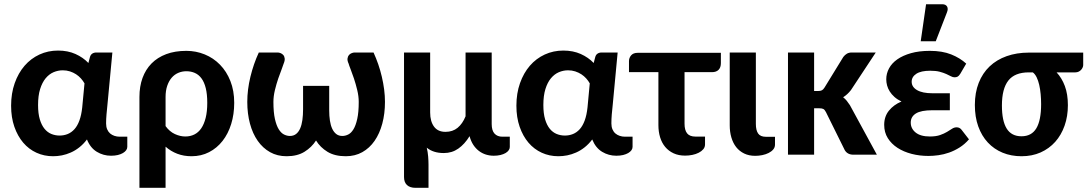

<svg xmlns="http://www.w3.org/2000/svg" viewBox="-20 -734 5164 911"><path d="M506.8 4.9Q470.2 4.9 439.5 -13.7Q408.7 -32.2 392.6 -72.3Q376 -50.3 356.4 -34.9Q336.9 -19.5 315.9 -10.3Q294.9 -1 273.7 3.2Q252.4 7.3 231.9 7.3Q189.5 7.3 153.1 -9.3Q116.7 -25.9 90.1 -57.1Q63.5 -88.4 48.1 -132.6Q32.7 -176.8 32.7 -232.4Q32.7 -291 49.8 -339.4Q66.9 -387.7 96.7 -422.1Q126.5 -456.5 167.2 -475.3Q208 -494.1 255.4 -494.1Q301.8 -494.1 338.1 -477.8Q374.5 -461.4 399.4 -435.1L406.7 -462.9Q409.7 -474.1 417.7 -479.5Q425.8 -484.9 437.5 -484.9H513.2L489.7 -236.3Q487.3 -213.9 485.4 -191.7Q483.4 -169.4 483.4 -148.4Q483.4 -132.3 488.5 -120.4Q493.7 -108.4 502.4 -100.8Q511.2 -93.3 522.9 -89.4Q534.7 -85.4 547.9 -85.4H584V-37.1Q584 -28.8 578.6 -21.2Q573.2 -13.7 563.2 -7.8Q553.2 -2 539.1 1.5Q524.9 4.9 506.8 4.9ZM262.7 -90.8Q283.2 -90.8 301.3 -98.1Q319.3 -105.5 333.5 -121.3Q347.7 -137.2 356.9 -162.6Q366.2 -188 370.1 -224.1L380.9 -338.4Q374 -350.6 364 -361.8Q354 -373 340.8 -381.6Q327.6 -390.1 311.8 -395.3Q295.9 -400.4 277.8 -400.4Q255.4 -400.4 234.1 -391.4Q212.9 -382.3 196.5 -362.5Q180.2 -342.8 170.4 -311.5Q160.6 -280.3 160.6 -235.8Q160.6 -195.3 168.9 -167.7Q177.2 -140.1 191.2 -123Q205.1 -106 223.6 -98.4Q242.2 -90.8 262.7 -90.8Z M641.6 -273.9Q641.6 -323.7 656.2 -364Q670.9 -404.3 699 -432.9Q727.1 -461.4 768.6 -477.1Q810.1 -492.7 864.3 -492.7Q910.2 -492.7 951.4 -475.8Q992.7 -459 1023.9 -427Q1055.2 -395 1073.2 -349.4Q1091.3 -303.7 1091.3 -246.1Q1091.3 -191.9 1076.9 -145.5Q1062.5 -99.1 1035.9 -65.2Q1009.3 -31.2 971.9 -12Q934.6 7.3 888.7 7.3Q852.1 7.3 821.3 -4.4Q790.5 -16.1 765.6 -38.1V157.2H641.6ZM765.6 -135.7Q784.7 -109.4 809.8 -97.9Q835 -86.4 859.4 -86.4Q882.8 -86.4 902.1 -95.9Q921.4 -105.5 934.8 -125Q948.2 -144.5 955.8 -174.6Q963.4 -204.6 963.4 -246.1Q963.4 -287.1 956.3 -315.7Q949.2 -344.2 936 -362.1Q922.9 -379.9 904.5 -387.9Q886.2 -396 864.3 -396Q843.8 -396 825.7 -388.2Q807.6 -380.4 794.4 -365Q781.2 -349.6 773.4 -326.7Q765.6 -303.7 765.6 -273.9Z M1355.5 -88.9Q1373 -88.9 1385 -98.4Q1397 -107.9 1404.3 -124.8Q1411.6 -141.6 1414.8 -164.8Q1418 -188 1418 -215.8V-326.7H1542V-210.4Q1542 -184.1 1545.4 -161.6Q1548.8 -139.2 1556.4 -123Q1564 -106.9 1575.7 -97.9Q1587.4 -88.9 1604.5 -88.9Q1618.2 -88.9 1632.1 -95.7Q1646 -102.5 1657 -120.4Q1668 -138.2 1675 -169.7Q1682.1 -201.2 1682.1 -250.5Q1682.1 -277.3 1675 -306.6Q1668 -335.9 1659.4 -361.6Q1650.9 -387.2 1643.3 -406.2Q1635.7 -425.3 1634.3 -431.6Q1627.4 -446.3 1628.9 -456.5Q1630.4 -466.8 1635.7 -472.9Q1641.1 -479 1648.7 -481.9Q1656.2 -484.9 1662.6 -484.9H1752.4Q1764.6 -458 1774.7 -429Q1784.7 -399.9 1791.7 -369.9Q1798.8 -339.8 1802.7 -309.6Q1806.6 -279.3 1806.6 -250.5Q1806.6 -194.8 1793.9 -147.5Q1781.2 -100.1 1757.3 -65.7Q1733.4 -31.2 1699 -12Q1664.6 7.3 1620.6 7.3Q1568.4 7.3 1533.9 -13.7Q1499.5 -34.7 1479.5 -67.4Q1459 -35.2 1424.8 -13.9Q1390.6 7.3 1339.8 7.3Q1295.9 7.3 1261.5 -12Q1227.1 -31.2 1202.9 -65.7Q1178.7 -100.1 1166 -147.5Q1153.3 -194.8 1153.3 -250.5Q1153.3 -308.6 1168.2 -369.9Q1183.1 -431.2 1208 -484.9H1297.4Q1303.7 -484.9 1311.3 -481.9Q1318.8 -479 1324.2 -472.9Q1329.6 -466.8 1330.8 -456.5Q1332 -446.3 1325.7 -431.6Q1324.2 -425.3 1316.7 -406.2Q1309.1 -387.2 1300.3 -361.6Q1291.5 -335.9 1284.4 -306.6Q1277.3 -277.3 1277.3 -250.5Q1277.3 -201.2 1284.4 -169.7Q1291.5 -138.2 1302.7 -120.4Q1314 -102.5 1327.9 -95.7Q1341.8 -88.9 1355.5 -88.9Z M2021 -484.9V-200.2Q2021 -158.2 2039.3 -133.3Q2057.6 -108.4 2093.8 -108.4Q2127.9 -108.4 2151.4 -127.7Q2174.8 -147 2189 -182.1V-484.9H2313V-145.5Q2313 -114.7 2326.4 -100.1Q2339.8 -85.4 2363.8 -85.4H2398.9V-36.6Q2398.9 -28.8 2393.8 -21.2Q2388.7 -13.7 2378.7 -7.8Q2368.7 -2 2354.5 1.5Q2340.3 4.9 2322.8 4.9Q2303.2 4.9 2285.4 -0.7Q2267.6 -6.3 2252.4 -17.8Q2237.3 -29.3 2225.8 -46.6Q2214.4 -64 2208 -87.9Q2184.6 -49.8 2154.5 -28.8Q2124.5 -7.8 2085.9 -7.8Q2060.5 -7.8 2040.5 -14.2Q2020.5 -20.5 2004.9 -33.2Q2009.8 -12.7 2011.5 8.3Q2013.2 29.3 2013.2 47.9V157.2H1951.7Q1925.3 157.2 1911.1 144Q1897 130.9 1897 106V-484.9Z M2904.3 4.9Q2867.7 4.9 2836.9 -13.7Q2806.2 -32.2 2790 -72.3Q2773.4 -50.3 2753.9 -34.9Q2734.4 -19.5 2713.4 -10.3Q2692.4 -1 2671.1 3.2Q2649.9 7.3 2629.4 7.3Q2586.9 7.3 2550.5 -9.3Q2514.2 -25.9 2487.5 -57.1Q2460.9 -88.4 2445.6 -132.6Q2430.2 -176.8 2430.2 -232.4Q2430.2 -291 2447.3 -339.4Q2464.4 -387.7 2494.1 -422.1Q2523.9 -456.5 2564.7 -475.3Q2605.5 -494.1 2652.8 -494.1Q2699.2 -494.1 2735.6 -477.8Q2772 -461.4 2796.9 -435.1L2804.2 -462.9Q2807.1 -474.1 2815.2 -479.5Q2823.2 -484.9 2835 -484.9H2910.6L2887.2 -236.3Q2884.8 -213.9 2882.8 -191.7Q2880.9 -169.4 2880.9 -148.4Q2880.9 -132.3 2886 -120.4Q2891.1 -108.4 2899.9 -100.8Q2908.7 -93.3 2920.4 -89.4Q2932.1 -85.4 2945.3 -85.4H2981.4V-37.1Q2981.4 -28.8 2976.1 -21.2Q2970.7 -13.7 2960.7 -7.8Q2950.7 -2 2936.5 1.5Q2922.4 4.9 2904.3 4.9ZM2660.2 -90.8Q2680.7 -90.8 2698.7 -98.1Q2716.8 -105.5 2731 -121.3Q2745.1 -137.2 2754.4 -162.6Q2763.7 -188 2767.6 -224.1L2778.3 -338.4Q2771.5 -350.6 2761.5 -361.8Q2751.5 -373 2738.3 -381.6Q2725.1 -390.1 2709.2 -395.3Q2693.4 -400.4 2675.3 -400.4Q2652.8 -400.4 2631.6 -391.4Q2610.4 -382.3 2594 -362.5Q2577.6 -342.8 2567.9 -311.5Q2558.1 -280.3 2558.1 -235.8Q2558.1 -195.3 2566.4 -167.7Q2574.7 -140.1 2588.6 -123Q2602.5 -106 2621.1 -98.4Q2639.6 -90.8 2660.2 -90.8Z M2964.4 -443.8Q2964.4 -459.5 2974.6 -471.4Q2984.9 -483.4 3005.9 -483.4H3400.4V-434.6Q3400.4 -413.6 3389.4 -402.6Q3378.4 -391.6 3357.9 -391.6H3228V-147Q3228 -116.7 3240.2 -101.3Q3252.4 -85.9 3280.3 -85.9H3325.2V-48.8Q3325.2 -35.6 3316.9 -25.9Q3308.6 -16.1 3295.2 -9.3Q3281.7 -2.4 3264.9 1Q3248 4.4 3231 4.4Q3199.7 4.4 3176 -6.6Q3152.3 -17.6 3136.2 -36.9Q3120.1 -56.2 3112.1 -82.5Q3104 -108.9 3104 -140.1V-391.6H2964.4Z M3442.4 -484.9H3566.4V-146Q3566.4 -116.2 3577.1 -100.6Q3587.9 -85 3613.8 -85H3657.2V-47.9Q3657.2 -34.7 3648.9 -24.9Q3640.6 -15.1 3627.2 -8.3Q3613.8 -1.5 3596.9 2Q3580.1 5.4 3563.5 5.4Q3533.7 5.4 3511 -5.6Q3488.3 -16.6 3473.1 -35.9Q3458 -55.2 3450.2 -81.8Q3442.4 -108.4 3442.4 -139.2Z M3718.8 0ZM3842.8 -484.9V-302.2H3861.8Q3873.5 -302.2 3879.9 -305.7Q3886.2 -309.1 3892.1 -318.4L3981.4 -463.9Q3988.8 -473.6 3998.3 -479.2Q4007.8 -484.9 4022 -484.9H4135.3L4017.6 -306.6Q4009.3 -295.9 4000.2 -287.6Q3991.2 -279.3 3980.5 -272.5Q3990.2 -265.1 3997.8 -255.6Q4005.4 -246.1 4012.7 -234.9L4140.6 0H4029.3Q4001 0 3988.3 -21.5L3898.9 -202.1Q3893.1 -213.4 3886.7 -216.8Q3880.4 -220.2 3867.7 -220.2H3842.8V0H3718.8V-484.9Z M4175.3 0ZM4536.6 -384.3Q4529.8 -373.5 4523.7 -370.4Q4517.6 -367.2 4509.3 -367.2Q4501 -367.2 4491.9 -372.1Q4482.9 -377 4470 -382.8Q4457 -388.7 4438.7 -393.6Q4420.4 -398.4 4394 -398.4Q4350.1 -398.4 4327.9 -384Q4305.7 -369.6 4305.7 -346.2Q4305.7 -321.3 4331.3 -306.4Q4356.9 -291.5 4404.3 -291.5H4486.8V-210.9H4404.3Q4350.1 -210.9 4325.7 -195.6Q4301.3 -180.2 4301.3 -152.3Q4301.3 -124 4324.5 -105.2Q4347.7 -86.4 4392.1 -86.4Q4421.4 -86.4 4440.7 -93.3Q4460 -100.1 4473.4 -108.2Q4486.8 -116.2 4497.1 -123Q4507.3 -129.9 4519 -129.9Q4533.2 -129.9 4542 -118.7L4577.6 -72.8Q4557.1 -49.3 4533 -34.2Q4508.8 -19 4483.4 -10Q4458 -1 4432.9 2.4Q4407.7 5.9 4385.3 5.9Q4343.3 5.9 4305.4 -3.9Q4267.6 -13.7 4238.5 -32.5Q4209.5 -51.3 4192.4 -78.6Q4175.3 -106 4175.3 -141.6Q4175.3 -181.2 4197.8 -209Q4220.2 -236.8 4257.3 -252.4Q4237.8 -261.7 4224.1 -273.9Q4210.4 -286.1 4201.7 -300Q4192.9 -314 4189 -328.6Q4185.1 -343.3 4185.1 -357.9Q4185.1 -384.8 4198.2 -409.4Q4211.4 -434.1 4237.5 -452.4Q4263.7 -470.7 4302.2 -481.7Q4340.8 -492.7 4392.1 -492.7Q4451.2 -492.7 4493.2 -475.8Q4535.2 -459 4564.5 -432.1ZM4348.6 -538.1 4374 -713.9H4450.2Q4467.3 -713.9 4473.6 -703.1Q4480 -692.4 4473.1 -675.3L4419.9 -538.1Z M4993.2 -390.6Q5018.1 -364.3 5032.5 -325.7Q5046.9 -287.1 5046.9 -234.9Q5046.9 -182.1 5031.2 -137.7Q5015.6 -93.3 4986.8 -61Q4958 -28.8 4917.5 -10.7Q4877 7.3 4827.1 7.3Q4777.8 7.3 4737.1 -9.5Q4696.3 -26.4 4667 -57.9Q4637.7 -89.4 4621.6 -134.3Q4605.5 -179.2 4605.5 -235.8Q4605.5 -294.4 4623.8 -340.8Q4642.1 -387.2 4675.5 -418.9Q4709 -450.7 4756.3 -467.5Q4803.7 -484.4 4861.8 -484.4H5119.6V-425.3Q5119.6 -419.9 5116.9 -413.8Q5114.3 -407.7 5109.6 -402.6Q5105 -397.5 5097.9 -394Q5090.8 -390.6 5082 -390.6ZM4919.9 -240.2Q4919.9 -263.7 4917.7 -287.4Q4915.5 -311 4910.9 -331.3Q4906.2 -351.6 4898.7 -367.2Q4891.1 -382.8 4880.4 -390.6H4861.3Q4794.9 -390.6 4764.4 -351.8Q4733.9 -313 4733.9 -233.4Q4733.9 -160.2 4756.6 -123.8Q4779.3 -87.4 4826.7 -87.4Q4874.5 -87.4 4897.2 -125.2Q4919.9 -163.1 4919.9 -240.2Z"/></svg>

Font: Carlito
Style: Bold
Weight: 700
Designer: Lukasz Dziedzic
Foundry: tyPoland Lukasz Dziedzic
Version: Version 1.104